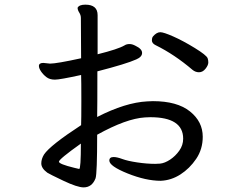

<svg xmlns="http://www.w3.org/2000/svg" viewBox="-20 -772 1040 824"><path d="M319.8 -46.9Q327.1 -46.9 327.1 -155.8Q232.9 -88.9 232.9 -78.1Q232.9 -67.9 298.8 -51.8ZM834 -461.9Q818.8 -461.9 806.2 -472.2Q729 -538.1 647.9 -578.1Q631.8 -585.9 631.8 -599.1Q631.8 -608.9 636.2 -615.2Q651.9 -633.8 668 -633.8Q682.1 -633.8 723.6 -615.5Q765.1 -597.2 815.7 -566.2Q866.2 -535.2 871.1 -522Q874 -514.2 874 -503.9Q874 -492.2 862.1 -477.1Q850.1 -461.9 834 -461.9ZM338.9 32.2Q312 32.2 252 3.7Q191.9 -24.9 183.1 -30.8Q157.2 -49.8 157.2 -70.8Q157.2 -89.8 168.9 -108.9Q194.8 -147.9 328.1 -234.9Q329.1 -257.8 329.1 -341.8Q329.1 -426.8 328.1 -450.2Q236.8 -430.2 215.8 -430.2Q192.9 -430.2 179 -441.2Q165 -452.1 156 -465.6Q147 -479 147 -488.8Q147 -502 166 -502L194.8 -499Q223.1 -499 328.1 -522L327.1 -694.8Q327.1 -707 320.1 -718Q313 -729 313 -738.8Q319.8 -752 346.2 -752Q398.9 -752 398.9 -707V-539.1Q486.8 -561 514.2 -577.1Q522.9 -583 536.1 -583Q547.9 -583 562 -575.2Q589.8 -562 589.8 -544.9Q589.8 -527.8 564.9 -517.1Q522.9 -498 397.9 -465.8Q397.9 -313 397 -270Q518.1 -332 611.8 -336.9L636.2 -337.9Q740.2 -337.9 795.2 -293.9Q850.1 -250 850.1 -185.1Q850.1 -131.8 822 -90.3Q793.9 -48.8 754.4 -23.4Q714.8 2 669.9 3.9Q606 3.9 527.6 -27.6Q449.2 -59.1 449.2 -83Q449.2 -98.1 467.8 -98.1Q481.9 -98.1 504.9 -89.6Q527.8 -81.1 568.8 -75Q609.9 -68.8 646 -68.8L667 -69.8Q687 -71.8 710 -86.9Q732.9 -102.1 749.5 -125.5Q766.1 -148.9 766.1 -176.8Q766.1 -269 625 -269L602.1 -268.1Q522 -263.2 397 -193.8Q397 -27.8 390.1 -6.8Q375 32.2 338.9 32.2Z"/></svg>

Font: LXGW WenKai Mono GB Screen
Style: Regular
Weight: 400
Monospace: yes
Designer: LXGW / Fontworks Inc.
Foundry: LXGW / Fontworks Inc.
Version: Version 1.510;January 18,2025